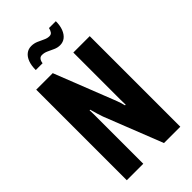

<svg xmlns="http://www.w3.org/2000/svg" viewBox="-263 -951 1030 1030"><g transform="rotate(-45 252.5 -436.0)"><path d="M49.4 0V-687.2H174.7L304 -358.7Q307 -350.8 311.4 -339.4Q315.8 -328 319.8 -315.7Q323.8 -303.3 326.8 -290.8H331.8Q331 -310.4 331 -328.7Q331 -347 331 -358.7V-687.2H455.4V0H331.6L200.7 -331.9Q196.1 -344.8 189.9 -365Q183.7 -385.3 178 -406.6H173.7Q174.5 -390.5 174.5 -370Q174.5 -349.5 174.5 -331.9V0ZM122.1 -763.3Q122.1 -797.5 131.2 -821.7Q140.4 -846 157 -858.8Q173.6 -871.7 196.1 -871.7Q216.3 -871.7 234.6 -863.9Q253 -856 269.8 -847.8Q286.6 -839.6 302.3 -839.6Q315.3 -839.6 321.8 -848.8Q328.3 -858 331.6 -872.5H383.5Q383.5 -839.1 373.9 -815Q364.4 -790.8 347.8 -777.8Q331.2 -764.9 308.9 -764.9Q289.5 -764.9 271.8 -773.1Q254 -781.3 237.1 -789.1Q220.2 -797 202.5 -797Q189.5 -797 182.4 -787.3Q175.2 -777.7 174 -763.3Z"/></g></svg>

Font: Archivo SemiBold ExtraCondensed
Style: Regular
Weight: 600
Width: 2
Version: Version 2.001